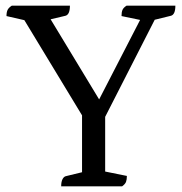

<svg xmlns="http://www.w3.org/2000/svg" viewBox="-20 -661 645 681"><path d="M317 -176 57 -605 86 -585 3 -604Q3 -618 7 -626Q11 -634 22 -641H228Q228 -625 224 -616Q220 -607 212 -605L136 -587L149 -610L347 -283L317 -280L485 -606L493 -587L411 -604Q411 -618 414.5 -626Q418 -634 429 -641H602Q602 -625 598 -616Q594 -607 586 -605L521 -589L539 -611ZM197 0Q197 -16 201.5 -25Q206 -34 213 -36L287 -54L271 -31V-275H353V-36L336 -56L430 -37Q430 -24 427 -16Q424 -8 413 0Z"/></svg>

Font: Pitagon Serif
Style: Regular
Weight: 400
Designer: Travis Tran
Foundry: Pitagon
Version: Version 1.000;gftools[0.9.26]